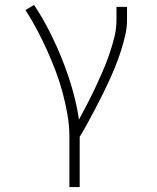

<svg xmlns="http://www.w3.org/2000/svg" viewBox="-20 -558 640 783"><path d="M263 205V0Q263 -46 255 -91.5Q247 -137 235 -181.5Q223 -226 206.5 -269.5Q190 -313 171 -355Q152 -397 130.5 -437.5Q109 -478 84 -517L119 -538Q154 -485 182.5 -428.5Q211 -372 234.5 -313Q258 -254 275.5 -193Q293 -132 302 -70Q319 -102 336 -134.5Q353 -167 368.5 -200Q384 -233 398.5 -266.5Q413 -300 425 -334.5Q437 -369 446 -404.5Q455 -440 455 -477V-530H498V-477Q498 -445 490.5 -413Q483 -381 473 -350Q463 -319 451 -289Q439 -259 425.5 -229.5Q412 -200 397.5 -171Q383 -142 368 -113.5Q353 -85 337.5 -56.5Q322 -28 305 0V205Z"/></svg>

Font: Iosevka Curly Slab XLtEx
Style: Regular
Weight: 200
Width: 7
Monospace: yes
Designer: Belleve Invis
Foundry: Belleve Invis
Version: Version 11.1.0; ttfautohint (v1.8.3)